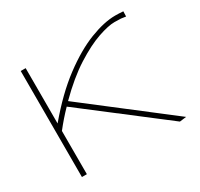

<svg xmlns="http://www.w3.org/2000/svg" viewBox="-135 -799 1020 977"><g transform="rotate(-30 375.0 -311.0)"><path d="M88 0V-623H117V-298Q217 -417 313.5 -489Q410 -561 495 -594Q580 -627 645 -627Q656 -627 667.5 -626.5Q679 -626 692 -625L691 -595Q675 -598 663 -599Q651 -600 625 -600Q589 -600 527.5 -579Q466 -558 387 -508Q308 -458 220 -370L700 0L661 5L200 -349Q157 -305 117 -254V0Z"/></g></svg>

Font: Inconsolata ExtraExpanded ExtraLight
Style: Regular
Weight: 200
Width: 8
Monospace: yes
Designer: Raph Levien, Cyreal, Brenton Simpson
Foundry: Raph Levien, Cyreal, Google
Version: Version 3.100; ttfautohint (v1.8.4.7-5d5b)